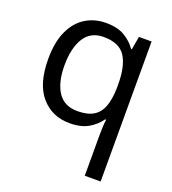

<svg xmlns="http://www.w3.org/2000/svg" viewBox="-142 -653 898 1000"><g transform="rotate(20 307.5 -153.0)"><path d="M442 11Q442 -7 443 -31Q444 -55 447 -72H441Q418 -38 377.5 -14Q337 10 273 10Q176 10 115.5 -59.5Q55 -129 55 -267Q55 -359 83 -421Q111 -483 161 -514.5Q211 -546 276 -546Q339 -546 379 -522Q419 -498 443 -463H447L460 -536H530V240H442ZM290 -63Q345 -63 378.5 -83Q412 -103 427 -144.5Q442 -186 443 -248V-266Q443 -368 409 -420.5Q375 -473 288 -473Q216 -473 181 -416.5Q146 -360 146 -265Q146 -170 181.5 -116.5Q217 -63 290 -63Z"/></g></svg>

Font: Noto Sans Oriya
Style: Regular
Weight: 400
Designer: Amélie Bonet and Sol Matas
Foundry: Google LLC
Version: Version 2.006